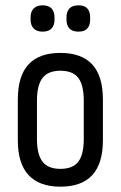

<svg xmlns="http://www.w3.org/2000/svg" viewBox="-20 -694 455 722"><path d="M207 8Q128 8 87.5 -35.5Q47 -79 47 -167V-319Q47 -408 87 -451.5Q127 -495 207 -495Q287 -495 327 -451.5Q367 -408 367 -319V-167Q367 -79 327 -35.5Q287 8 207 8ZM207 -59Q254 -59 274.5 -86Q295 -113 295 -171V-315Q295 -374 274.5 -401Q254 -428 207 -428Q161 -428 140 -401Q119 -374 119 -315V-171Q119 -113 140 -86Q161 -59 207 -59ZM140 -575Q118 -575 106.5 -587Q95 -599 95 -620V-629Q95 -650 106.5 -662Q118 -674 140 -674Q163 -674 174 -662Q185 -650 185 -629V-620Q185 -599 174 -587Q163 -575 140 -575ZM275 -575Q252 -575 241 -587Q230 -599 230 -620V-629Q230 -650 241 -662Q252 -674 275 -674Q298 -674 308.5 -662Q319 -650 319 -629V-620Q319 -599 308.5 -587Q298 -575 275 -575Z"/></svg>

Font: Sofia Sans Condensed
Style: Regular
Weight: 400
Designer: Botio Nikoltchev, Ani Petrova
Foundry: lettersoup
Version: Version 4.100